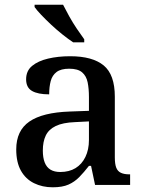

<svg xmlns="http://www.w3.org/2000/svg" viewBox="-20 -786 613 816"><path d="M204 10Q160 10 124.5 -7.5Q89 -25 69 -60.5Q49 -96 49 -151Q49 -231 105 -269.5Q161 -308 276 -312L358 -315V-373Q358 -409 352.5 -436Q347 -463 329 -478.5Q311 -494 274 -494Q239 -494 220.5 -480Q202 -466 195.5 -441.5Q189 -417 189 -385Q141 -385 116 -399.5Q91 -414 91 -449Q91 -485 116.5 -506Q142 -527 184.5 -537Q227 -547 278 -547Q373 -547 420.5 -508Q468 -469 468 -375V-117Q468 -89 474 -73.5Q480 -58 494 -51.5Q508 -45 530 -45H533V0H384L367 -81H358Q337 -54 317 -33.5Q297 -13 271 -1.5Q245 10 204 10ZM236 -55Q274 -55 301 -71.5Q328 -88 343 -119Q358 -150 358 -191V-270L299 -267Q247 -265 217 -250.5Q187 -236 174.5 -210Q162 -184 162 -146Q162 -116 170 -95.5Q178 -75 194.5 -65Q211 -55 236 -55ZM291 -606Q270 -620 245.5 -639.5Q221 -659 197.5 -681Q174 -703 155 -723Q136 -743 127 -756V-766H248Q259 -744 274 -717Q289 -690 306.5 -664Q324 -638 338 -619V-606Z"/></svg>

Font: Noto Serif Kannada Medium
Style: Regular
Weight: 500
Version: Version 2.003